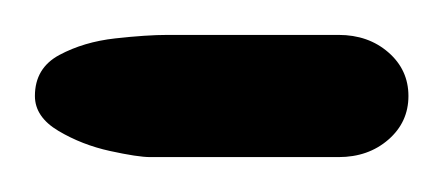

<svg xmlns="http://www.w3.org/2000/svg" viewBox="-90 -90 254 110"><path d="M144 -35Q144 -20 132.5 -10Q121 0 104 0H-4Q-11 0 -27 -3.5Q-43 -7 -56.5 -15Q-70 -23 -70 -35Q-70 -51 -56 -58.5Q-42 -66 -24 -68Q-6 -70 6 -70H104Q121 -70 132.5 -60Q144 -50 144 -35Z"/></svg>

Font: Bona Nova SC
Style: Italic
Weight: 400
Italic angle: -4°
Designer: Mateusz Machalski
Foundry: Capitalics
Version: Version 4.001; ttfautohint (v1.8.4.7-5d5b)